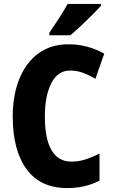

<svg xmlns="http://www.w3.org/2000/svg" viewBox="-20 -950 579 980"><path d="M338 -590Q275 -590 242 -525.5Q209 -461 209 -355Q209 -242 243 -183.5Q277 -125 345 -125Q382 -125 417 -136.5Q452 -148 488 -166V-28Q415 10 323 10Q186 10 115.5 -86.5Q45 -183 45 -356Q45 -464 78.5 -547Q112 -630 175.5 -677Q239 -724 330 -724Q426 -724 512 -676L467 -548Q436 -566 404.5 -578Q373 -590 338 -590ZM495 -920Q479 -902 451.5 -874.5Q424 -847 394 -819Q364 -791 339 -770H232V-783Q257 -820 282 -858Q307 -896 325 -930H495Z"/></svg>

Font: Noto Sans Condensed ExtraBold
Style: Regular
Weight: 800
Width: 3
Designer: Monotype Design Team
Foundry: Monotype Imaging Inc.
Version: Version 2.013; ttfautohint (v1.8.4.7-5d5b)